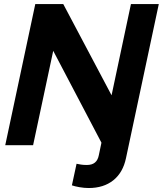

<svg xmlns="http://www.w3.org/2000/svg" viewBox="-20 -720 807 952"><path d="M420 212.3Q397.8 212.3 373.8 208.1Q349.8 203.8 336.5 199L359.6 92Q369.9 94.2 381.8 96.1Q393.7 98 410.8 98Q436.2 98 450.8 85.9Q465.4 73.9 470.1 49L483 -12.5L243.9 -468L144.1 0H6L155 -700H293.6L533.2 -247.5L629.3 -700H767.4L604.7 64.1Q589.7 135.8 541.6 174.1Q493.5 212.3 420 212.3Z"/></svg>

Font: Red Hat Display VF
Style: Italic
Weight: 300
Italic angle: -12°
Designer: Pentagram, MCKL
Foundry: Pentagram, MCKL
Version: Version 1.010